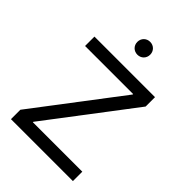

<svg xmlns="http://www.w3.org/2000/svg" viewBox="-262 -1039 1156 1156"><g transform="rotate(45 316.5 -461.0)"><path d="M52.7 0H580.1V-80.1H159.2V-84L572.3 -627V-707H56.6V-627H465.8V-623L52.7 -80.1ZM316.4 -812.5C347.7 -812.5 371.1 -835.9 371.1 -867.2C371.1 -898.4 347.7 -921.9 316.4 -921.9C285.2 -921.9 261.7 -898.4 261.7 -867.2C261.7 -835.9 285.2 -812.5 316.4 -812.5Z"/></g></svg>

Font: Wanted Sans
Style: Regular
Weight: 400
Designer: Original Design by Kil Hyung-jin and Kang Hanbin, Wanted Lab, Inc; Hangeul from Source Han Sans by Jang Soo-young and Ka
Foundry: Wanted Lab, Inc.
Version: Version 1.001;Glyphs 3.2 (3227)